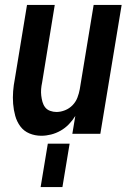

<svg xmlns="http://www.w3.org/2000/svg" viewBox="-20 -540 540 775"><path d="M147 8Q121 8 98.5 -1.5Q76 -11 62 -30Q48 -49 41.5 -72.5Q35 -96 33 -121Q31 -146 33 -171.5Q35 -197 40 -222L89 -520H201L150 -207Q147 -193 146 -180Q145 -167 146.5 -154Q148 -141 151.5 -128.5Q155 -116 162.5 -106.5Q170 -97 182.5 -92.5Q195 -88 208 -88Q225 -88 242.5 -95Q260 -102 273 -115.5Q286 -129 292.5 -146Q299 -163 302 -180L358 -520H471L385 0H272L284 -72Q273 -54 258 -38.5Q243 -23 224.5 -12.5Q206 -2 186 3Q166 8 147 8ZM144 215 173 40H261L232 215Z"/></svg>

Font: Iosevka SS04
Style: Bold Italic
Weight: 700
Italic angle: -9°
Monospace: yes
Designer: Belleve Invis
Foundry: Belleve Invis
Version: Version 19.0.0; ttfautohint (v1.8.4)